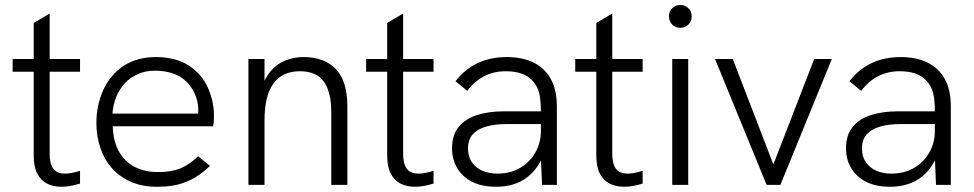

<svg xmlns="http://www.w3.org/2000/svg" viewBox="-20 -724 3814 752"><path d="M221 7.5Q188.5 7.5 164 -5Q139.5 -17.5 125.8 -44.5Q112 -71.5 112 -115V-443H29.5V-493H112V-634L174.5 -671V-493H293.5V-443H174.5V-120.5Q174.5 -83 188.5 -63.5Q202.5 -44 235 -44Q259.5 -44 293.5 -55V-5Q253 7.5 221 7.5Z M599 7.5H594.5Q538 7.5 495 -11Q449.5 -30.5 419 -64.5Q388.5 -98.5 373 -145Q357.5 -191 357.5 -243.5Q357.5 -310.5 384 -370.5Q411 -430.5 464.5 -466.5Q518 -500.5 590.5 -500.5Q666.5 -500.5 718.5 -468Q744 -451.5 763.5 -429Q783 -406.5 794.5 -380Q805.5 -354.5 812 -327Q818 -299.5 818 -272.5Q818 -261.5 817.5 -250.5Q817 -239.5 814.5 -229.5H421.5Q424 -143.5 471.5 -96.5Q519 -50 599 -50Q652.5 -50 688 -65Q726 -82 756 -112L802.5 -74Q779.5 -52.5 756 -36.5Q733 -21 708 -11.5Q683 -1.5 656.5 3Q630 7.5 599 7.5ZM756 -279Q756.5 -283 756.5 -286.5V-295.5Q756.5 -331 738.5 -366Q720 -401.5 684 -424.5Q665.5 -434.5 641 -441Q616 -447 589 -447H585.5Q550 -447 521.5 -434.5Q491.5 -421.5 470 -399Q448.5 -376 435.5 -345Q423 -314.5 420.5 -279Z M1340.5 0H1277.5V-285Q1277.5 -364 1248.2 -404.5Q1219 -445 1155 -445Q1015.5 -445 1016 -250.5V0H953V-493H1016V-407.5Q1040.5 -457 1080.5 -478.8Q1120.5 -500.5 1169.5 -500.5Q1250 -500.5 1295.2 -453.5Q1340.5 -406.5 1340.5 -307.5Z M1605.5 7.5Q1573 7.5 1548.5 -5Q1524 -17.5 1510.2 -44.5Q1496.5 -71.5 1496.5 -115V-443H1414V-493H1496.5V-634L1559 -671V-493H1678V-443H1559V-120.5Q1559 -83 1573 -63.5Q1587 -44 1619.5 -44Q1644 -44 1678 -55V-5Q1637.5 7.5 1605.5 7.5Z M1922.5 7.5Q1867.5 7.5 1829.2 -12Q1791 -31.5 1770.8 -65.5Q1750.5 -99.5 1750.5 -143.5Q1750.5 -194.5 1776.2 -226.5Q1802 -258.5 1847.8 -273.2Q1893.5 -288 1954 -288H2098.5Q2098.5 -330 2092.2 -357.8Q2086 -385.5 2065 -408.5Q2031.5 -445 1961 -445Q1868 -445 1810 -368L1764 -406Q1837.5 -500.5 1965 -500.5Q2024 -500.5 2068 -479.8Q2112 -459 2136.5 -416.2Q2161 -373.5 2161 -307V0H2103L2099 -96Q2045 7.5 1922.5 7.5ZM1928 -44Q1979.5 -44 2017.8 -66.8Q2056 -89.5 2077.2 -127.5Q2098.5 -165.5 2098.5 -211V-238H1962.5Q1917.5 -238 1883.8 -228.2Q1850 -218.5 1831.5 -197.8Q1813 -177 1813 -143Q1813 -110.5 1828.2 -88.5Q1843.5 -66.5 1869.5 -55.2Q1895.5 -44 1928 -44Z M2424.5 7.5Q2392 7.5 2367.5 -5Q2343 -17.5 2329.2 -44.5Q2315.5 -71.5 2315.5 -115V-443H2233V-493H2315.5V-634L2378 -671V-493H2497V-443H2378V-120.5Q2378 -83 2392 -63.5Q2406 -44 2438.5 -44Q2463 -44 2497 -55V-5Q2456.5 7.5 2424.5 7.5Z M2675.5 0H2613V-493H2675.5ZM2644.5 -615Q2624.5 -615 2612.2 -628.5Q2600 -642 2600 -660Q2600 -679 2612.8 -691.8Q2625.5 -704.5 2644.5 -704.5Q2662 -704.5 2675.5 -692.5Q2689 -680.5 2689 -660Q2689 -639.5 2675.8 -627.2Q2662.5 -615 2644.5 -615Z M3036.5 0H2982.5L2780.5 -493H2850L3009 -80L3169 -493H3238Z M3465.5 7.5Q3410.5 7.5 3372.2 -12Q3334 -31.5 3313.8 -65.5Q3293.5 -99.5 3293.5 -143.5Q3293.5 -194.5 3319.2 -226.5Q3345 -258.5 3390.8 -273.2Q3436.5 -288 3497 -288H3641.5Q3641.5 -330 3635.2 -357.8Q3629 -385.5 3608 -408.5Q3574.5 -445 3504 -445Q3411 -445 3353 -368L3307 -406Q3380.5 -500.5 3508 -500.5Q3567 -500.5 3611 -479.8Q3655 -459 3679.5 -416.2Q3704 -373.5 3704 -307V0H3646L3642 -96Q3588 7.5 3465.5 7.5ZM3471 -44Q3522.5 -44 3560.8 -66.8Q3599 -89.5 3620.2 -127.5Q3641.5 -165.5 3641.5 -211V-238H3505.5Q3460.5 -238 3426.8 -228.2Q3393 -218.5 3374.5 -197.8Q3356 -177 3356 -143Q3356 -110.5 3371.2 -88.5Q3386.5 -66.5 3412.5 -55.2Q3438.5 -44 3471 -44Z"/></svg>

Font: Acari Sans Neue
Style: Regular
Weight: 400
Designer: Alfredo Marco Pradil (font), Cristiano Sobral (main changes)
Foundry: Hanken Design Co. (font), Cristiano Sobral (main changes)
Version: Version 2.459;March 19, 2022;FontCreator 14.0.0.2808 64-bit;